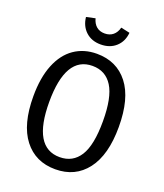

<svg xmlns="http://www.w3.org/2000/svg" viewBox="-161 -998 951 1116"><g transform="rotate(20 314.0 -439.5)"><path d="M578 -344Q578 -171 507.5 -79Q437 13 314 13Q191 13 120.5 -78Q50 -169 50 -343Q50 -458 82.5 -538.5Q115 -619 174.5 -660Q234 -701 314 -701Q437 -701 507.5 -610.5Q578 -520 578 -344ZM148 -343Q148 -62 314 -62Q395 -62 437.5 -129Q480 -196 480 -344Q480 -491 437.5 -558.5Q395 -626 314 -626Q148 -626 148 -343ZM180 -880 235 -892Q243 -861 263 -844Q283 -827 314 -827Q345 -827 365.5 -844Q386 -861 394 -892L449 -880Q444 -825 407.5 -792Q371 -759 314 -759Q258 -759 222 -792Q186 -825 180 -880Z"/></g></svg>

Font: Fira Sans Condensed
Style: Regular
Weight: 400
Width: 3
Designer: bBox Type GmbH & Carrois Corporate GbR & Edenspiekermann AG
Foundry: bBox Type GmbH & Carrois Corporate GbR & Edenspiekermann AG
Version: Version 4.301